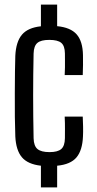

<svg xmlns="http://www.w3.org/2000/svg" viewBox="-20 -820 425 840"><path d="M159 0V-95Q101.5 -101.5 75.8 -132Q50 -162.5 47 -223Q45.5 -259 45 -309.5Q44.5 -360 44.8 -412.2Q45 -464.5 45.5 -508.5Q46 -552.5 47 -576Q50 -637.5 76 -668.2Q102 -699 159 -705V-800H230V-705.5Q288.5 -700 315.2 -669.8Q342 -639.5 343 -578.5Q343.5 -561 343.2 -536Q343 -511 342 -491.5H263Q264 -508 264.2 -525.5Q264.5 -543 264.2 -559Q264 -575 264 -586.5Q263.5 -619.5 248 -632.5Q232.5 -645.5 195.5 -645.5Q159 -645.5 143.5 -632.2Q128 -619 127 -586Q126 -539.5 125.5 -494Q125 -448.5 125 -402.5Q125 -356.5 125.5 -310Q126 -263.5 127 -215Q128 -181 144.2 -167.8Q160.5 -154.5 196.5 -154.5Q232.5 -154.5 248 -168Q263.5 -181.5 264 -215.5Q264 -233.5 264.2 -256.5Q264.5 -279.5 263 -310H342Q343 -292 343.5 -266.2Q344 -240.5 343 -223Q340.5 -162 314.5 -131.2Q288.5 -100.5 230 -95V0Z"/></svg>

Font: Big Shoulders Text Thin
Style: Regular
Weight: 400
Version: Version 2.002